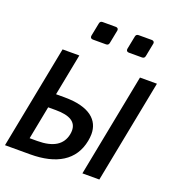

<svg xmlns="http://www.w3.org/2000/svg" viewBox="-136 -850 876 957"><g transform="rotate(20 301.5 -371.5)"><path d="M229 -644.5H298.8C307.6 -644.5 313 -648.9 314.5 -657.7L328.1 -727.1C328.6 -728.5 328.6 -730 328.6 -731C328.6 -738.3 323.7 -743.2 314.9 -743.2H245.1C236.3 -743.2 231 -738.8 229.5 -730L215.8 -660.6C213.9 -650.9 219.2 -644.5 229 -644.5ZM419.9 -644.5H489.7C498.5 -644.5 503.9 -648.9 505.4 -657.7L519 -727.1C519.5 -728.5 519.5 -730 519.5 -731C519.5 -738.3 514.6 -743.2 505.9 -743.2H436C427.2 -743.2 421.9 -738.8 420.4 -730L406.7 -660.6C404.8 -650.9 410.2 -644.5 419.9 -644.5ZM-2.4 0H130.9C270 0 358.9 -52.7 379.9 -162.1C382.3 -175.3 383.8 -187 383.8 -199.2C383.8 -271 331.1 -325.7 194.3 -325.7H149.9L192.9 -546.9H104ZM408.2 0H498L604.5 -546.9H514.6ZM101.1 -74.7 135.3 -251H175.8C250.5 -251 286.6 -228 286.6 -182.6C286.6 -177.2 286.1 -170.4 284.7 -163.1C273.4 -104 225.6 -74.7 141.6 -74.7Z"/></g></svg>

Font: Hack
Style: Oblique
Weight: 400
Italic angle: -12°
Monospace: yes
Designer: Christopher Simpkins
Foundry: Christopher Simpkins
Version: Version 2.010